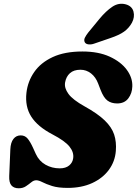

<svg xmlns="http://www.w3.org/2000/svg" viewBox="-20 -994 739 1031"><path d="M343.5 15Q292 15 259.8 4.8Q227.5 -5.5 207.8 -15.8Q188 -26 174.5 -26Q161 -26 148 -15.2Q135 -4.5 119 6.2Q103 17 80.5 17Q54.5 17 41.2 1.5Q28 -14 29.5 -49L35.5 -192Q37 -228.5 52 -247.8Q67 -267 91 -267Q114 -267 128.2 -250Q142.5 -233 157.5 -200L172.5 -167Q190 -129 224.5 -109.5Q259 -90 300.5 -90Q333 -90 351.5 -105.5Q370 -121 373 -144.5Q377.5 -176.5 353 -207Q328.5 -237.5 261.5 -272.5Q182 -314 147.8 -367.8Q113.5 -421.5 122 -496Q129 -557 163.8 -607.2Q198.5 -657.5 263 -687.5Q327.5 -717.5 422.5 -717.5Q508.5 -717.5 569 -689.8Q629.5 -662 661 -619Q692.5 -576 690.5 -529.5Q689.5 -493 669 -465.8Q648.5 -438.5 609 -438.5Q578 -438.5 557.2 -453.8Q536.5 -469 520 -511.5L507 -545.5Q494 -580 468.8 -599.8Q443.5 -619.5 412 -619.5Q376 -619.5 355.5 -601Q335 -582.5 329.5 -551Q324.5 -521 347.8 -489.5Q371 -458 434 -423Q504.5 -384 542.2 -347.5Q580 -311 593 -271.5Q606 -232 602 -183Q597.5 -126.5 564.5 -81.8Q531.5 -37 475 -11Q418.5 15 343.5 15ZM513.5 -892Q548.5 -934.5 583.2 -957.8Q618 -981 656 -970.5Q689 -961 696.8 -931.8Q704.5 -902.5 688.5 -872Q672 -842.5 646 -824Q620 -805.5 572.5 -789.5L485 -759.5Q469.5 -754 455 -755.8Q440.5 -757.5 435 -767.5Q429.5 -779 436 -792Q442.5 -805 453.5 -819Z"/></svg>

Font: Fraunces 9pt SuperSoft Black
Style: Italic
Weight: 900
Italic angle: -16°
Version: Version 1.000;[0bf87f6ff]